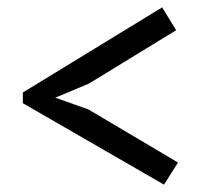

<svg xmlns="http://www.w3.org/2000/svg" viewBox="-20 -585 545 521"><path d="M42 -305V-334L420 -565L458 -503L221 -358L130 -320L220 -288L463 -144L425 -84Z"/></svg>

Font: PTSans
Style: Regular
Weight: 400
Designer: A.Korolkova, O.Umpeleva, V.Yefimov
Foundry: ParaType Ltd
Version: Version 2.003W OFL